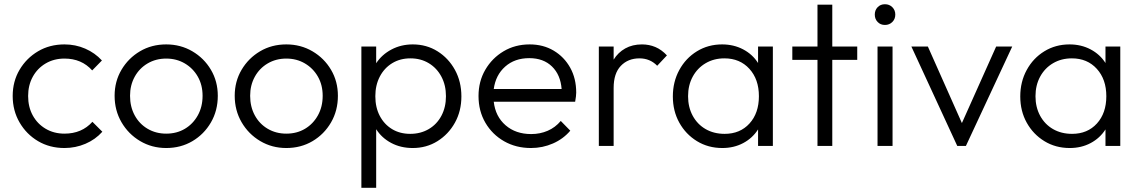

<svg xmlns="http://www.w3.org/2000/svg" viewBox="-20 -690 5389 908"><path d="M285 10Q215 10 160 -22.5Q105 -55 72.5 -111Q40 -167 40 -236Q40 -305 72.5 -360Q105 -415 160 -447.5Q215 -480 285 -480Q337 -480 383 -460Q429 -440 462 -404L416 -357Q366 -413 285 -413Q235 -413 196 -390Q157 -367 135 -327Q113 -287 113 -236Q113 -184 135 -144Q157 -104 196 -81Q235 -58 285 -58Q367 -58 417 -114L464 -67Q431 -30 384 -10Q337 10 285 10Z M766 10Q698 10 642.5 -23Q587 -56 554.5 -112Q522 -168 522 -237Q522 -305 554.5 -360Q587 -415 642 -447.5Q697 -480 766 -480Q834 -480 889.5 -447.5Q945 -415 977.5 -360Q1010 -305 1010 -237Q1010 -167 977.5 -111Q945 -55 890 -22.5Q835 10 766 10ZM766 -58Q816 -58 854.5 -81Q893 -104 915.5 -144.5Q938 -185 938 -237Q938 -288 915.5 -327.5Q893 -367 854 -390Q815 -413 766 -413Q717 -413 678 -390Q639 -367 617 -327Q595 -287 595 -237Q595 -185 617 -144.5Q639 -104 678 -81Q717 -58 766 -58Z M1334 10Q1266 10 1210.5 -23Q1155 -56 1122.5 -112Q1090 -168 1090 -237Q1090 -305 1122.5 -360Q1155 -415 1210 -447.5Q1265 -480 1334 -480Q1402 -480 1457.5 -447.5Q1513 -415 1545.5 -360Q1578 -305 1578 -237Q1578 -167 1545.5 -111Q1513 -55 1458 -22.5Q1403 10 1334 10ZM1334 -58Q1384 -58 1422.5 -81Q1461 -104 1483.5 -144.5Q1506 -185 1506 -237Q1506 -288 1483.5 -327.5Q1461 -367 1422 -390Q1383 -413 1334 -413Q1285 -413 1246 -390Q1207 -367 1185 -327Q1163 -287 1163 -237Q1163 -185 1185 -144.5Q1207 -104 1246 -81Q1285 -58 1334 -58Z M1689 198V-470H1759V-391Q1786 -432 1831.5 -456Q1877 -480 1932 -480Q1997 -480 2049 -447.5Q2101 -415 2131.5 -359.5Q2162 -304 2162 -234Q2162 -165 2131.5 -110Q2101 -55 2049 -22.5Q1997 10 1932 10Q1875 10 1830 -14Q1785 -38 1759 -79V198ZM1920 -57Q1969 -57 2007.5 -79.5Q2046 -102 2067.5 -142.5Q2089 -183 2089 -235Q2089 -287 2067.5 -327.5Q2046 -368 2008 -391Q1970 -414 1921 -414Q1872 -414 1834.5 -391Q1797 -368 1776 -327.5Q1755 -287 1755 -235Q1755 -182 1776 -142Q1797 -102 1834 -79.5Q1871 -57 1920 -57Z M2491 10Q2420 10 2364 -22Q2308 -54 2275.5 -109.5Q2243 -165 2243 -236Q2243 -305 2275 -360Q2307 -415 2361.5 -447.5Q2416 -480 2485 -480Q2549 -480 2598.5 -450.5Q2648 -421 2676.5 -370Q2705 -319 2705 -252Q2705 -237 2700 -209H2315Q2323 -139 2371 -97.5Q2419 -56 2492 -56Q2534 -56 2570 -71.5Q2606 -87 2632 -118L2677 -72Q2644 -33 2595 -11.5Q2546 10 2491 10ZM2483 -415Q2414 -415 2369 -375Q2324 -335 2315 -269H2636Q2631 -336 2590.5 -375.5Q2550 -415 2483 -415Z M2812 0V-470H2882V-408Q2903 -442 2937 -461Q2971 -480 3016 -480Q3050 -480 3079.5 -467.5Q3109 -455 3134 -428L3088 -379Q3054 -414 3004 -414Q2950 -414 2916 -378.5Q2882 -343 2882 -274V0Z M3396 10Q3329 10 3276 -22.5Q3223 -55 3192.5 -110Q3162 -165 3162 -234Q3162 -303 3192.5 -359Q3223 -415 3276 -447.5Q3329 -480 3395 -480Q3450 -480 3494.5 -456.5Q3539 -433 3565 -392V-470H3635V0H3565V-78Q3539 -37 3495 -13.5Q3451 10 3396 10ZM3407 -57Q3480 -57 3524.5 -106Q3569 -155 3569 -235Q3569 -315 3524 -364.5Q3479 -414 3406 -414Q3356 -414 3317 -391Q3278 -368 3256 -327.5Q3234 -287 3234 -235Q3234 -183 3256 -142.5Q3278 -102 3317 -79.5Q3356 -57 3407 -57Z M3846 0V-407H3727V-470H3846V-668H3916V-470H4034V-407H3916V0Z M4165 -572Q4144 -572 4130.5 -586Q4117 -600 4117 -621Q4117 -642 4130.5 -656Q4144 -670 4165 -670Q4186 -670 4200 -656Q4214 -642 4214 -621Q4214 -600 4200 -586Q4186 -572 4165 -572ZM4130 0V-470H4201V0Z M4507 0 4290 -470H4368L4529 -108L4691 -470H4767L4548 0Z M5039 10Q4972 10 4919 -22.5Q4866 -55 4835.5 -110Q4805 -165 4805 -234Q4805 -303 4835.5 -359Q4866 -415 4919 -447.5Q4972 -480 5038 -480Q5093 -480 5137.5 -456.5Q5182 -433 5208 -392V-470H5278V0H5208V-78Q5182 -37 5138 -13.5Q5094 10 5039 10ZM5050 -57Q5123 -57 5167.5 -106Q5212 -155 5212 -235Q5212 -315 5167 -364.5Q5122 -414 5049 -414Q4999 -414 4960 -391Q4921 -368 4899 -327.5Q4877 -287 4877 -235Q4877 -183 4899 -142.5Q4921 -102 4960 -79.5Q4999 -57 5050 -57Z"/></svg>

Font: Outfit Light
Style: Regular
Weight: 300
Designer: Rodrigo Fuenzalida
Foundry: fragTYPE
Version: Version 1.100; ttfautohint (v1.8.4.7-5d5b)